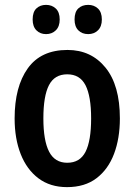

<svg xmlns="http://www.w3.org/2000/svg" viewBox="-20 -758 552 788"><path d="M472 -272Q472 -190 448 -126.5Q424 -63 376 -26.5Q328 10 255 10Q186 10 138 -26Q90 -62 65 -125.5Q40 -189 40 -272Q40 -402 94 -477.5Q148 -553 257 -553Q354 -553 413 -480.5Q472 -408 472 -272ZM158 -272Q158 -181 181.5 -135.5Q205 -90 256 -90Q308 -90 331 -135Q354 -180 354 -272Q354 -363 331 -408Q308 -453 256 -453Q204 -453 181 -408.5Q158 -364 158 -272ZM114 -678Q114 -709 129.5 -723.5Q145 -738 169 -738Q193 -738 209 -723Q225 -708 225 -678Q225 -649 209 -633.5Q193 -618 169 -618Q145 -618 129.5 -633.5Q114 -649 114 -678ZM286 -678Q286 -709 301.5 -723.5Q317 -738 342 -738Q366 -738 382 -723Q398 -708 398 -678Q398 -649 382 -633.5Q366 -618 342 -618Q317 -618 301.5 -633.5Q286 -649 286 -678Z"/></svg>

Font: Noto Sans Kannada Condensed SemiBold
Style: Regular
Weight: 600
Width: 3
Designer: Jelle Bosma - Monotype Design Team
Foundry: Monotype Imaging Inc.
Version: Version 2.005; ttfautohint (v1.8.4.7-5d5b)